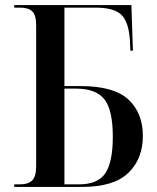

<svg xmlns="http://www.w3.org/2000/svg" viewBox="-20 -734 616 754"><path d="M36 0V-10H58Q91 -10 106.5 -25.5Q122 -41 122 -82V-634Q122 -675 106.5 -689.5Q91 -704 59 -704H36V-714H496L502 -535H492L490 -578Q485 -649 456 -676.5Q427 -704 355 -704H233V-396H296Q428 -396 484.5 -343Q541 -290 541 -200Q541 -110 484 -55Q427 0 303 0ZM290 -10Q364 -10 393.5 -53.5Q423 -97 423 -197Q423 -303 389.5 -344.5Q356 -386 279 -386H233V-10Z"/></svg>

Font: Noto Serif Display SemiCondensed Medium
Style: Regular
Weight: 500
Width: 4
Designer: Monotype Design Team
Foundry: Monotype Imaging Inc.
Version: Version 2.009